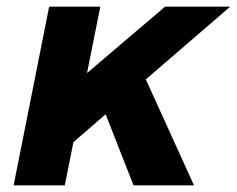

<svg xmlns="http://www.w3.org/2000/svg" viewBox="-20 -558 713 578"><path d="M673 -538 419 -319 564 0H382L298 -214L201 -130L175 0H21L128 -538H282L242 -338L477 -538Z"/></svg>

Font: Gontserrat SemiBold
Style: Italic
Weight: 600
Italic angle: -11.3°
Designer: Julieta Ulanovsky
Foundry: Julieta Ulanovsky
Version: Version 6.001